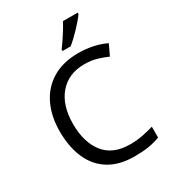

<svg xmlns="http://www.w3.org/2000/svg" viewBox="-223 -1065 1079 1197"><g transform="rotate(-30 316.0 -467.0)"><path d="M403 -645Q288 -645 222 -568Q156 -491 156 -357Q156 -224 217.5 -146.5Q279 -69 402 -69Q449 -69 491 -77Q533 -85 573 -97V-19Q533 -4 490.5 3Q448 10 389 10Q280 10 207 -35Q134 -80 97.5 -163Q61 -246 61 -358Q61 -466 100.5 -548.5Q140 -631 217 -677.5Q294 -724 404 -724Q459 -724 510 -713Q561 -702 601 -682L565 -606Q532 -621 491.5 -633Q451 -645 403 -645ZM528 -934Q519 -920 502 -900Q485 -880 464.5 -858.5Q444 -837 423.5 -817.5Q403 -798 385 -784H327V-796Q342 -815 359.5 -841Q377 -867 394 -894.5Q411 -922 422 -944H528Z"/></g></svg>

Font: Noto Sans Kawi
Style: Regular
Weight: 400
Designer: Fadhl Haqq
Version: Version 1.000